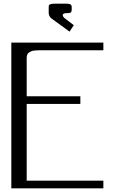

<svg xmlns="http://www.w3.org/2000/svg" viewBox="-20 -1023 644 1043"><path d="M244.6 -982.4Q244.6 -990.7 245.8 -994.1Q247.1 -997.6 253.9 -1000.2Q260.7 -1002.9 275.9 -1002.9H338.4Q349.6 -1002.9 356.4 -1001.5Q363.3 -1000 366 -996.3Q368.7 -992.7 369.1 -990.2Q369.6 -987.8 369.6 -982.4V-971.7Q369.6 -959.5 364.5 -955.3Q359.4 -951.2 338.4 -951.2Q320.8 -951.2 320.8 -940.4Q320.8 -934.1 329.1 -925.8L380.9 -886.2L357.9 -851.1L258.3 -923.8Q245.6 -935.1 244.6 -951.2ZM541.5 -791.5V-750H208.5Q194.3 -750 187.3 -749.8Q180.2 -749.5 168.5 -748.5Q156.7 -747.6 150.6 -744.9Q144.5 -742.2 137.7 -737.8Q130.9 -733.4 127.9 -726.1Q125 -718.8 125 -708.5V-500H416.5V-458.5H125V-41.5H541.5V0H41.5V-791.5Z"/></svg>

Font: Gputeks
Style: Regular
Weight: 500
Version: Version 0.9